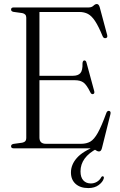

<svg xmlns="http://www.w3.org/2000/svg" viewBox="-20 -737 594 954"><path d="M35 -689.5Q35 -700 48 -700H420.5Q435.5 -700 444.2 -708.5Q453 -717 461 -717Q471 -717 475.5 -701L512.5 -563Q516 -549.5 505 -547.5Q494.5 -545.5 489.5 -558Q469.5 -606.5 452.5 -632.2Q435.5 -658 417 -667.8Q398.5 -677.5 374 -677.5H176V-360.5H342.5Q367.5 -360.5 379.2 -373.5Q391 -386.5 390 -422.5Q391 -435.5 398 -436.5Q407 -438 410 -425L448 -285Q451.5 -272 442.5 -269.5Q434 -267.5 429 -278Q411.5 -314 395.8 -326.2Q380 -338.5 351 -338.5H176V-53.5Q176 -22.5 208 -22.5H383Q409.5 -22.5 428.5 -33.2Q447.5 -44 466 -77Q484.5 -110 508.5 -176Q513 -187.5 522 -186Q532.5 -184 528.5 -169L486.5 -1Q482.5 15.5 472 15.5Q463.5 15.5 453.2 7.8Q443 0 423.5 0H48Q35 0 35 -10.5Q35 -19.5 47 -22L90.5 -28Q110.5 -32 110.5 -50.5V-649.5Q110.5 -668 90.5 -672L47 -678Q35 -680.5 35 -689.5ZM456.5 -10.5 462.5 1Q380 44.5 380 114.5Q380 144 394 159.2Q408 174.5 431.5 174.5Q447.5 174.5 461.2 166.5Q475 158.5 482.5 144.5Q486 138 491.5 139Q498 140.5 495.5 150Q490.5 167.5 470.2 182.5Q450 197.5 419 197.5Q379 197.5 355.8 176.8Q332.5 156 332.5 120Q332.5 81 362.2 47.5Q392 14 456.5 -10.5Z"/></svg>

Font: Fraunces 144pt Soft Light
Style: Regular
Weight: 300
Version: Version 1.000;[0bf87f6ff]